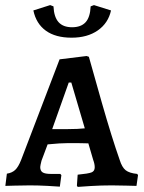

<svg xmlns="http://www.w3.org/2000/svg" viewBox="-20 -728 566 754"><path d="M282 1 285 -42Q327 -46 339.5 -51Q352 -56 352 -71Q352 -84 346 -100L327 -165Q306 -166 248 -166Q217 -166 167 -161L143 -97Q138 -77 138 -72Q138 -57 147.5 -51Q157 -45 180 -45H217L221 -40L215 5Q204 4 167 2Q130 0 97 0Q64 0 37 1Q10 2 1 2L7 -46Q27 -49 39.5 -60.5Q52 -72 63 -100L214 -495L320 -508L329 -505Q341 -461 380 -324.5Q419 -188 450 -100Q459 -71 473.5 -59.5Q488 -48 519 -45L522 -40L516 2Q506 2 477.5 1Q449 0 419 0Q377 0 336.5 2.5Q296 5 285 6ZM247 -221Q286 -221 313 -224L260 -404H250L185 -221ZM111 -687 177 -708 190 -703Q192 -661 210 -641Q228 -621 263 -621Q298 -621 316 -640.5Q334 -660 336 -703L349 -708L416 -687Q405 -637 364 -608.5Q323 -580 261 -580Q198 -580 160 -607.5Q122 -635 111 -687Z"/></svg>

Font: Alegreya SC Medium
Style: Regular
Weight: 500
Designer: Juan Pablo del Peral
Foundry: Huerta Tipografica
Version: Version 2.007; ttfautohint (v1.6)